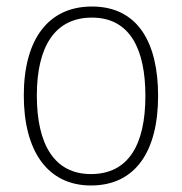

<svg xmlns="http://www.w3.org/2000/svg" viewBox="-20 -559 559 589"><path d="M465 -265C465 -428 403 -539 262 -539C128 -539 53 -438 53 -266C53 -97 125 10 259 10C397 10 465 -97 465 -265ZM93 -266C93 -417 149 -505 262 -505C380 -505 426 -406 426 -265C426 -115 374 -25 259 -25C146 -25 93 -117 93 -266Z"/></svg>

Font: Noto Sans Thai Looped SemiCondensed ExtraLight
Style: Regular
Weight: 200
Width: 4
Designer: Sasikarn Vongin, Ben Mitchell
Foundry: The Fontpad Ltd
Version: Version 1.001